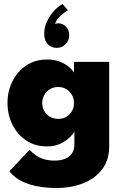

<svg xmlns="http://www.w3.org/2000/svg" viewBox="-20 -720 618 960"><path d="M261 220Q220 220 176.5 213.2Q133 206.5 93.8 188.5Q54.5 170.5 26.5 136.5L128 29Q140.5 43 157.5 55.2Q174.5 67.5 198 75.2Q221.5 83 253 83Q281.5 83 304 74.5Q326.5 66 339.2 47.8Q352 29.5 352 1V-8H526V11Q526 80 490.8 126.5Q455.5 173 395.5 196.5Q335.5 220 261 220ZM352 0V-61.5Q347 -52 329.5 -34.2Q312 -16.5 283.2 -2.2Q254.5 12 216 12Q155 12 110.5 -18Q66 -48 41.8 -97.5Q17.5 -147 17.5 -205Q17.5 -263 41.8 -312.5Q66 -362 110.5 -392.2Q155 -422.5 216 -422.5Q252.5 -422.5 279.8 -411.5Q307 -400.5 324.8 -385.5Q342.5 -370.5 350 -357V-410.5H526V0ZM191 -205Q191 -183 201.5 -164.8Q212 -146.5 230 -136Q248 -125.5 271 -125.5Q294 -125.5 311.8 -136Q329.5 -146.5 339.8 -164.8Q350 -183 350 -205Q350 -227 339.8 -245.2Q329.5 -263.5 311.8 -274.2Q294 -285 271 -285Q248 -285 230 -274.2Q212 -263.5 201.5 -245.2Q191 -227 191 -205ZM263.5 -480.5Q238 -480.5 219.5 -498.5Q201 -516.5 201 -552Q201 -581.5 214 -610.5Q227 -639.5 247.8 -663.2Q268.5 -687 292.5 -700L320 -668.5Q303 -659.5 282.5 -641Q262 -622.5 255 -599.5Q261 -603.5 273 -603.5Q293 -603 309.5 -587.2Q326 -571.5 326 -543Q326 -517 307.5 -498.8Q289 -480.5 263.5 -480.5Z"/></svg>

Font: League Spartan Thin ExtraBold
Style: Regular
Weight: 800
Version: Version 2.002